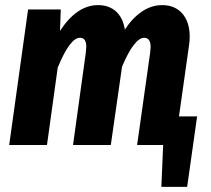

<svg xmlns="http://www.w3.org/2000/svg" viewBox="-20 -568 825 752"><path d="M752 -112 713 164H612L619 0H517L568 -361Q570 -379 570 -383Q570 -420 545 -420Q506 -420 458 -307L414 0H266L316 -361Q318 -379 318 -385Q318 -420 293 -420Q254 -420 206 -303L164 0H16L90 -531H218L215 -447Q281 -548 364 -548Q407 -548 434.5 -523Q462 -498 469 -452Q498 -497 535.5 -522.5Q573 -548 615 -548Q665 -548 694 -515Q723 -482 723 -424Q723 -406 720 -388L681 -112Z"/></svg>

Font: Fira Sans Condensed
Style: Bold Italic
Weight: 700
Width: 3
Italic angle: -8°
Designer: Carrois Corporate & Edenspiekermann AG
Foundry: Carrois Corporate GbR & Edenspiekermann AG
Version: Version 4.203